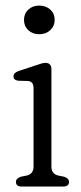

<svg xmlns="http://www.w3.org/2000/svg" viewBox="-20 -684 298 704"><path d="M123.5 -558.5Q99.5 -558.5 83.8 -573.2Q68 -588 68 -611Q68 -634 83.8 -648.8Q99.5 -663.5 123.5 -663.5Q148.5 -663.5 164.5 -648.8Q180.5 -634 180.5 -611.5Q180.5 -588.5 164.5 -573.5Q148.5 -558.5 123.5 -558.5ZM168.5 -429.5V-73Q168.5 -46.5 193 -40.5L215 -36Q233 -30 233 -17Q233 0 211.5 0H59.5Q38.5 0 38.5 -17Q38.5 -30 56.5 -36L78.5 -40.5Q103 -46.5 103 -73V-360.5Q103 -385 83.5 -387L46.5 -388Q29.5 -390.5 29.5 -404Q29.5 -417.5 49.5 -424L110 -444Q122.5 -448 131 -450.8Q139.5 -453.5 146.5 -453.5Q168.5 -453.5 168.5 -429.5Z"/></svg>

Font: Fraunces 72pt S100 Light
Style: Regular
Weight: 300
Version: Version 1.000; ttfautohint (v1.8.3)